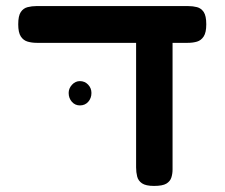

<svg xmlns="http://www.w3.org/2000/svg" viewBox="-20 -603 741 632"><path d="M101 -462Q85 -462 71 -466Q57 -470 48.5 -483Q40 -496 40 -523Q40 -551 48.5 -563.5Q57 -576 71 -579.5Q85 -583 100 -583H599Q615 -583 628.5 -579.5Q642 -576 650.5 -563.5Q659 -551 659 -523Q659 -496 650.5 -483Q642 -470 628.5 -466Q615 -462 598 -462ZM487 9Q460 9 447.5 0.5Q435 -8 431.5 -22Q428 -36 428 -52V-487L548 -479V-45Q548 -31 544 -18.5Q540 -6 527.5 1.5Q515 9 487 9ZM243 -256Q227 -256 216.5 -268Q206 -280 206 -297Q206 -312 217 -324Q228 -336 243 -336Q259 -336 270 -324.5Q281 -313 281 -297Q281 -280 270.5 -268Q260 -256 243 -256Z"/></svg>

Font: Fredoka SemiExpanded Medium
Style: Regular
Weight: 500
Width: 6
Designer: Ben Nathan
Foundry: Milena B. Brandão, Ben Nathan
Version: Version 2.001